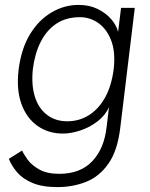

<svg xmlns="http://www.w3.org/2000/svg" viewBox="-20 -532 609 782"><path d="M414 -13 424 -96Q409 -62 377 -37.5Q345 -13 307 -0.5Q269 12 236 12Q177 12 132.5 -19.5Q88 -51 67 -109.5Q46 -168 56 -250Q67 -335 102.5 -393Q138 -451 190 -481.5Q242 -512 300 -512Q343 -512 376.5 -496Q410 -480 432 -455Q454 -430 461 -402L473 -500H529L470 -13Q459 81 422 134Q385 187 331 208.5Q277 230 214 230Q152 230 112 213Q72 196 49.5 169.5Q27 143 16 115L70 81Q76 95 92 117.5Q108 140 139.5 158Q171 176 221 176Q307 176 355.5 125Q404 74 414 -13ZM254 -38Q302 -38 341.5 -62.5Q381 -87 407.5 -134Q434 -181 443 -250Q451 -321 432.5 -368Q414 -415 380 -438.5Q346 -462 306 -462Q249 -462 209.5 -435.5Q170 -409 146 -362Q122 -315 114 -252Q107 -188 121.5 -140Q136 -92 170.5 -65Q205 -38 254 -38Z"/></svg>

Font: Inclusive Sans Light
Style: Italic
Weight: 300
Italic angle: -7°
Designer: Olivia King
Foundry: Olivia King
Version: Version 2.004